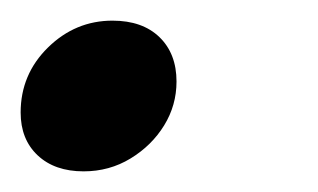

<svg xmlns="http://www.w3.org/2000/svg" viewBox="-21 -152 308 186"><path d="M-1 -43Q-1 -80 25.5 -106Q52 -132 88 -132Q117 -132 133.5 -116Q150 -100 150 -73Q150 -50 138 -30.5Q126 -11 105.5 1.5Q85 14 60 14Q32 14 15.5 -1.5Q-1 -17 -1 -43Z"/></svg>

Font: Playfair Display SemiBold
Style: Italic
Weight: 600
Italic angle: -14°
Designer: Claus Eggers Sørensen
Foundry: Claus Eggers Sørensen
Version: Version 1.203